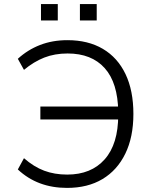

<svg xmlns="http://www.w3.org/2000/svg" viewBox="-20 -909 753 937"><path d="M307 8Q235 8 175 -14.5Q115 -37 67 -82L97 -137Q145 -95 195.5 -76Q246 -57 308 -57Q425 -57 491 -131.5Q557 -206 557 -348L582 -326H177V-389H582L557 -364Q555 -505 491 -576.5Q427 -648 310 -648Q247 -648 196 -628Q145 -608 97 -568L67 -622Q115 -666 175.5 -689.5Q236 -713 309 -713Q410 -713 482 -670.5Q554 -628 592.5 -547.5Q631 -467 631 -353Q631 -240 591.5 -159Q552 -78 480 -35Q408 8 307 8ZM370 -809V-889H452V-809ZM180 -809V-889H262V-809Z"/></svg>

Font: Nunito Sans 7pt Light
Style: Regular
Weight: 300
Designer: Vernon Adams
Foundry: Vernon Adams
Version: Version 3.101;gftools[0.9.27]